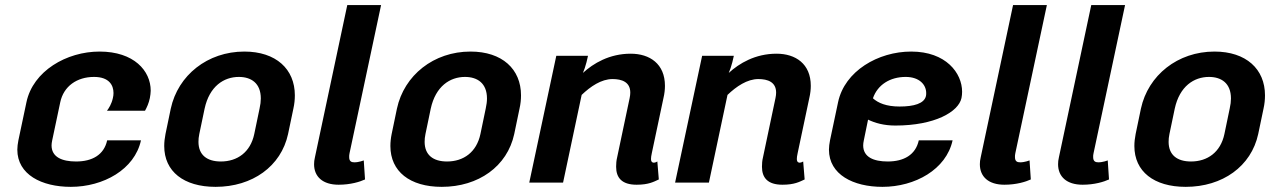

<svg xmlns="http://www.w3.org/2000/svg" viewBox="-20 -720 5023 757"><path d="M372.5 -516.7C242.5 -516.7 110 -440 84.2 -316.7L52.5 -166.7C50 -153.3 48.3 -141.7 48.3 -130C48.3 -31.7 144.2 16.7 259.2 16.7C387.5 16.7 510.8 -51.7 535.8 -166.7H402.5C390 -109.2 343.3 -83.3 280 -83.3C224.2 -83.3 183.3 -100.8 183.3 -146.7C183.3 -152.5 184.2 -159.2 185.8 -166.7L217.5 -316.7C230.8 -380 283.3 -416.7 350.8 -416.7C410 -416.7 427.5 -384.2 427.5 -353.3C427.5 -346.7 426.7 -340 425 -333.3C420 -310 409.2 -293.3 401.7 -283.3H551.7C559.2 -296.7 566.7 -313.3 570.8 -333.3C572.5 -343.3 574.2 -353.3 574.2 -362.5C574.2 -440.8 508.3 -516.7 372.5 -516.7Z M921.7 -416.7C970.8 -416.7 1008.3 -391.7 1008.3 -331.7C1008.3 -320 1006.7 -306.7 1003.3 -291.7L982.5 -191.7C967.5 -120 915.8 -83.3 850.8 -83.3C795.8 -83.3 762.5 -109.2 762.5 -160.8C762.5 -170 763.3 -180.8 765.8 -191.7L786.7 -291.7C805.8 -380 862.5 -416.7 921.7 -416.7ZM943.3 -516.7C798.3 -516.7 681.7 -423.3 653.3 -291.7L632.5 -191.7C629.2 -175 627.5 -159.2 627.5 -144.2C627.5 -44.2 704.2 16.7 830 16.7C975 16.7 1088.3 -64.2 1115.8 -191.7L1136.7 -291.7C1140.8 -310 1142.5 -327.5 1142.5 -344.2C1142.5 -447.5 1068.3 -516.7 943.3 -516.7Z M1419.2 -12.5 1414.2 -87.5C1414.2 -87.5 1395 -80 1377.5 -80C1365.8 -80 1356.7 -83.3 1356.7 -100.8C1356.7 -105 1356.7 -110.8 1358.3 -116.7L1482.5 -700H1349.2L1221.7 -100C1219.2 -90 1218.3 -80.8 1218.3 -72.5C1218.3 -23.3 1252.5 8.3 1315 8.3C1362.5 8.3 1399.2 -3.3 1419.2 -12.5Z M1813.3 -416.7C1862.5 -416.7 1900 -391.7 1900 -331.7C1900 -320 1898.3 -306.7 1895 -291.7L1874.2 -191.7C1859.2 -120 1807.5 -83.3 1742.5 -83.3C1687.5 -83.3 1654.2 -109.2 1654.2 -160.8C1654.2 -170 1655 -180.8 1657.5 -191.7L1678.3 -291.7C1697.5 -380 1754.2 -416.7 1813.3 -416.7ZM1835 -516.7C1690 -516.7 1573.3 -423.3 1545 -291.7L1524.2 -191.7C1520.8 -175 1519.2 -159.2 1519.2 -144.2C1519.2 -44.2 1595.8 16.7 1721.7 16.7C1866.7 16.7 1980 -64.2 2007.5 -191.7L2028.3 -291.7C2032.5 -310 2034.2 -327.5 2034.2 -344.2C2034.2 -447.5 1960 -516.7 1835 -516.7Z M2200 0 2273.3 -345.8C2308.3 -379.2 2350.8 -408.3 2395 -408.3C2431.7 -408.3 2465 -396.7 2465 -355C2465 -348.3 2464.2 -341.7 2462.5 -333.3L2413.3 -100C2410 -86.7 2409.2 -74.2 2409.2 -62.5C2409.2 -19.2 2431.7 8.3 2490 8.3C2537.5 8.3 2557.5 -3.3 2577.5 -12.5L2571.7 -83.3C2571.7 -83.3 2561.7 -76.7 2554.2 -79.2C2549.2 -80.8 2546.7 -85 2546.7 -93.3C2546.7 -98.3 2547.5 -105.8 2550 -116.7L2595.8 -333.3C2600 -350.8 2601.7 -367.5 2601.7 -381.7C2601.7 -468.3 2541.7 -508.3 2466.7 -508.3C2382.5 -508.3 2319.2 -470 2278.3 -432.5C2283.3 -444.2 2288.3 -458.3 2292.5 -475L2298.3 -500H2173.3L2066.7 0Z M2775 0 2848.3 -345.8C2883.3 -379.2 2925.8 -408.3 2970 -408.3C3006.7 -408.3 3040 -396.7 3040 -355C3040 -348.3 3039.2 -341.7 3037.5 -333.3L2988.3 -100C2985 -86.7 2984.2 -74.2 2984.2 -62.5C2984.2 -19.2 3006.7 8.3 3065 8.3C3112.5 8.3 3132.5 -3.3 3152.5 -12.5L3146.7 -83.3C3146.7 -83.3 3136.7 -76.7 3129.2 -79.2C3124.2 -80.8 3121.7 -85 3121.7 -93.3C3121.7 -98.3 3122.5 -105.8 3125 -116.7L3170.8 -333.3C3175 -350.8 3176.7 -367.5 3176.7 -381.7C3176.7 -468.3 3116.7 -508.3 3041.7 -508.3C2957.5 -508.3 2894.2 -470 2853.3 -432.5C2858.3 -444.2 2863.3 -458.3 2867.5 -475L2873.3 -500H2748.3L2641.7 0Z M3421.7 -332.5C3440 -385.8 3489.2 -416.7 3550.8 -416.7C3605 -416.7 3631.7 -385.8 3631.7 -353.3C3631.7 -349.2 3631.7 -345.8 3630.8 -341.7C3624.2 -311.7 3583.3 -300 3526.7 -300C3474.2 -300 3441.7 -314.2 3421.7 -332.5ZM3572.5 -516.7C3442.5 -516.7 3310 -440 3284.2 -316.7L3252.5 -166.7C3250 -153.3 3248.3 -141.7 3248.3 -130C3248.3 -31.7 3344.2 16.7 3459.2 16.7C3587.5 16.7 3710.8 -51.7 3735.8 -166.7H3602.5C3590 -109.2 3543.3 -83.3 3480 -83.3C3424.2 -83.3 3383.3 -100.8 3383.3 -146.7C3383.3 -152.5 3384.2 -159.2 3385.8 -166.7L3402.5 -248.3C3430 -235 3465 -225 3510 -225C3665.8 -225 3759.2 -279.2 3770.8 -333.3C3772.5 -341.7 3773.3 -350 3773.3 -358.3C3773.3 -431.7 3710 -516.7 3572.5 -516.7Z M4044.2 -12.5 4039.2 -87.5C4039.2 -87.5 4020 -80 4002.5 -80C3990.8 -80 3981.7 -83.3 3981.7 -100.8C3981.7 -105 3981.7 -110.8 3983.3 -116.7L4107.5 -700H3974.2L3846.7 -100C3844.2 -90 3843.3 -80.8 3843.3 -72.5C3843.3 -23.3 3877.5 8.3 3940 8.3C3987.5 8.3 4024.2 -3.3 4044.2 -12.5Z M4352.5 -12.5 4347.5 -87.5C4347.5 -87.5 4328.3 -80 4310.8 -80C4299.2 -80 4290 -83.3 4290 -100.8C4290 -105 4290 -110.8 4291.7 -116.7L4415.8 -700H4282.5L4155 -100C4152.5 -90 4151.7 -80.8 4151.7 -72.5C4151.7 -23.3 4185.8 8.3 4248.3 8.3C4295.8 8.3 4332.5 -3.3 4352.5 -12.5Z M4746.7 -416.7C4795.8 -416.7 4833.3 -391.7 4833.3 -331.7C4833.3 -320 4831.7 -306.7 4828.3 -291.7L4807.5 -191.7C4792.5 -120 4740.8 -83.3 4675.8 -83.3C4620.8 -83.3 4587.5 -109.2 4587.5 -160.8C4587.5 -170 4588.3 -180.8 4590.8 -191.7L4611.7 -291.7C4630.8 -380 4687.5 -416.7 4746.7 -416.7ZM4768.3 -516.7C4623.3 -516.7 4506.7 -423.3 4478.3 -291.7L4457.5 -191.7C4454.2 -175 4452.5 -159.2 4452.5 -144.2C4452.5 -44.2 4529.2 16.7 4655 16.7C4800 16.7 4913.3 -64.2 4940.8 -191.7L4961.7 -291.7C4965.8 -310 4967.5 -327.5 4967.5 -344.2C4967.5 -447.5 4893.3 -516.7 4768.3 -516.7Z"/></svg>

Font: BoonHome
Style: Bold Oblique
Weight: 700
Italic angle: -12°
Designer: Sungsit Sawaiwan
Foundry: Sungsit Sawaiwan
Version: Version 0.2